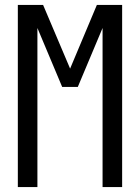

<svg xmlns="http://www.w3.org/2000/svg" viewBox="-20 -755 565 775"><path d="M52 0V-735H154L263 -478L371 -735H473V0H394V-642L294 -404H231L131 -642V0Z"/></svg>

Font: Iosevka Pride
Style: Regular
Weight: 400
Monospace: yes
Designer: Belleve Invis
Foundry: Belleve Invis
Version: Version 30.3.1; ttfautohint (v1.8.4)